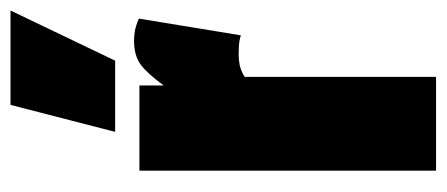

<svg xmlns="http://www.w3.org/2000/svg" viewBox="-256 -572 829 356"><g transform="rotate(-90 158.0 -394.5)"><path d="M177 -550V-505Q199 -535 215.5 -547.5Q232 -560 261 -560Q268 -560 277.5 -558.5Q287 -557 301 -551L270 -362Q260 -365 250 -365.5Q240 -366 235 -366Q224 -366 214.5 -364Q205 -362 193 -355V0H19V-550ZM91 -595 141 -789H316L223 -595Z"/></g></svg>

Font: Georama ExtraCondensed Black
Style: Regular
Weight: 900
Width: 2
Designer: Jean-Baptiste Levee
Foundry: Production Type
Version: Version 1.000